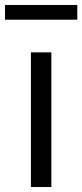

<svg xmlns="http://www.w3.org/2000/svg" viewBox="-30 -750 330 770"><path d="M94 0H176V-540H94ZM-10 -671H280V-730H-10Z"/></svg>

Font: Noto Sans JP DemiLight
Style: Regular
Weight: 350
Designer: Ryoko NISHIZUKA 西塚涼子 (kana, bopomofo & ideographs); Paul D. Hunt (Latin, Greek & Cyrillic); Sandoll Communications 산돌커뮤니
Foundry: Adobe
Version: Version 2.004;hotconv 1.0.118;makeotfexe 2.5.65603